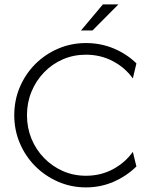

<svg xmlns="http://www.w3.org/2000/svg" viewBox="-20 -828 658 859"><path d="M364.6 10.4Q298.6 10.4 240.3 -14.9Q181.9 -40.3 137.8 -84.4Q93.8 -128.5 68.8 -187.2Q43.8 -245.8 43.8 -312.5Q43.8 -379.9 68.8 -438.5Q93.8 -497.2 137.8 -541.3Q181.9 -585.4 240.3 -610.4Q298.6 -635.4 364.6 -635.4Q430.6 -635.4 488.9 -611.1Q547.2 -586.8 590.3 -544.4L574.3 -477.1Q539.6 -525.7 484.7 -554.5Q429.9 -583.3 364.6 -583.3Q309 -583.3 261.1 -562.5Q213.2 -541.7 177.1 -504.2Q141 -466.7 120.8 -417.7Q100.7 -368.8 100.7 -312.5Q100.7 -256.2 120.8 -207.3Q141 -158.3 177.1 -121.2Q213.2 -84 261.1 -62.8Q309 -41.7 364.6 -41.7Q430.6 -41.7 485.1 -70.8Q539.6 -100 574.3 -148.6L590.3 -83.3Q546.5 -40.3 488.5 -14.9Q430.6 10.4 364.6 10.4ZM342.4 -691.7 440.3 -808.3H509.7L393.8 -691.7Z"/></svg>

Font: Afacad Flux Light
Style: Regular
Weight: 300
Designer: Kristian Moeller
Foundry: Dicotype
Version: Version 1.100